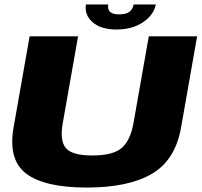

<svg xmlns="http://www.w3.org/2000/svg" viewBox="-20 -838 905 862"><path d="M369 4Q181 4 98.2 -58Q15.5 -120 41 -266L113 -675H330.5L262 -286.5Q247.5 -206 275.8 -173Q304 -140 394.5 -140Q485.5 -140 525.2 -172.8Q565 -205.5 579.5 -286.5L648 -675H865L793 -266Q767.5 -120 662.5 -58Q557.5 4 369 4ZM503 -705.5Q432.5 -705.5 395.2 -738.8Q358 -772 366 -818H466Q458 -773.5 515 -773.5Q546 -773.5 561 -785Q576 -796.5 580 -818H679.5Q671 -772 623 -738.8Q575 -705.5 503 -705.5Z"/></svg>

Font: Anybody ExtraExpanded ExtraBold
Style: Italic
Weight: 800
Width: 8
Italic angle: -10°
Designer: Tyler Finck
Foundry: Etcetera Type Company
Version: Version 1.010; ttfautohint (v1.8.3) -l 8 -r 50 -G 200 -x 14 